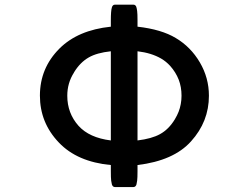

<svg xmlns="http://www.w3.org/2000/svg" viewBox="-20 -750 1040 801"><path d="M260.7 -350.6Q260.7 -277.8 307.6 -225.1Q352.5 -175.3 442.4 -164.1V-536.1Q383.8 -529.8 350.1 -510.3Q314 -489.7 288.6 -447.8V-447.3Q260.7 -403.8 260.7 -350.6ZM725.6 -417.5Q713.4 -448.7 689.9 -475.1Q672.9 -493.7 651.9 -505.9Q611.3 -529.3 553.7 -536.1V-164.1Q613.3 -171.4 647.5 -190.4Q684.1 -210.4 709.5 -252.4Q719.2 -268.6 725.1 -283.7Q731 -298.8 734.1 -315.7Q737.3 -332.5 737.3 -350.6Q737.3 -368.7 734.4 -385.5Q731.4 -402.3 725.6 -417.5ZM459 -730.5H537.1Q541.5 -730.5 544.7 -727.5Q547.9 -724.6 548.8 -720.7Q550.8 -714.8 552.2 -703.9Q553.7 -692.9 553.7 -664.1V-638.7Q653.8 -627.4 713.4 -591.3Q775.9 -554.2 813.7 -489.7Q851.6 -425.3 851.6 -350.6Q851.6 -242.7 776.9 -160.2Q704.6 -79.6 553.7 -61.5V-36.1Q553.7 -7.3 552.2 3.7Q550.8 14.6 549.3 19.5Q547.9 24.4 544.7 27.3Q541.5 30.3 537.1 30.3H459Q454.6 30.3 451.4 27.3Q448.2 24.4 446.8 19.5Q445.3 14.6 443.8 3.7Q442.4 -7.3 442.4 -36.1V-61.5Q302.2 -74.7 225.6 -155.3Q146.5 -237.8 146.5 -351.1Q146.5 -465.8 228 -547.4Q305.2 -624.5 442.4 -638.7V-664.1Q442.4 -706.1 446.8 -719.2Q448.2 -724.6 451.4 -727.5Q454.6 -730.5 459 -730.5Z"/></svg>

Font: YuPearl-SemiBold
Style: SemiBold
Weight: 600
Designer: Max Yao
Foundry: Max-Everyday
Version: Version 1.011; ttfautohint (v1.8.3)